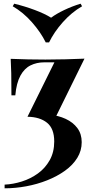

<svg xmlns="http://www.w3.org/2000/svg" viewBox="-20 -840 508 1041"><path d="M129 -207Q196 -206 235 -174.5Q274 -143 274 -73Q274 -15 249.5 28.5Q225 72 185.5 100.5Q146 129 98.5 144Q51 159 5 161V181Q63 181 122.5 170Q182 159 236 137.5Q290 116 332.5 85.5Q375 55 399 16Q423 -23 423 -69Q423 -114 399.5 -145.5Q376 -177 336 -195.5Q296 -214 245 -219L277 -195L438 -522Q389 -520 335.5 -518.5Q282 -517 226 -517Q182 -517 133 -518Q84 -519 38 -521Q40 -489 41 -443Q42 -397 42 -323H63Q69 -390 90.5 -429.5Q112 -469 145.5 -485.5Q179 -502 219 -502H275ZM417 -820 425 -806Q368 -773 320.5 -719.5Q273 -666 246 -610H228Q201 -665 153.5 -719Q106 -773 49 -806L57 -820Q115 -806 169.5 -785.5Q224 -765 257 -744Q285 -765 328 -785.5Q371 -806 417 -820Z"/></svg>

Font: Playfair Display
Style: Bold
Weight: 700
Designer: Claus Eggers Sørensen
Foundry: Claus Eggers Sørensen
Version: Version 1.203